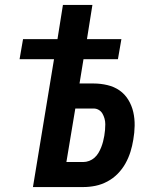

<svg xmlns="http://www.w3.org/2000/svg" viewBox="-20 -755 640 775"><path d="M113 0 198 -516H59L73 -597H212L234 -735H353L331 -597H470L456 -516H317L301 -418H358Q386 -418 413.5 -411.5Q441 -405 462.5 -390Q484 -375 498 -352Q512 -329 518 -302.5Q524 -276 523.5 -247.5Q523 -219 518 -191Q514 -166 506.5 -142Q499 -118 486.5 -95.5Q474 -73 455.5 -54Q437 -35 413.5 -22.5Q390 -10 365.5 -5Q341 0 317 0ZM316 -101Q328 -101 340 -105.5Q352 -110 361.5 -118.5Q371 -127 377.5 -138Q384 -149 388.5 -160.5Q393 -172 396 -183.5Q399 -195 401 -207Q403 -219 404 -230.5Q405 -242 405 -253.5Q405 -265 402 -276Q399 -287 393.5 -296.5Q388 -306 378.5 -311.5Q369 -317 358 -317H284L248 -101Z"/></svg>

Font: Iosevka Extended
Style: Bold Italic
Weight: 700
Width: 7
Italic angle: -9°
Monospace: yes
Designer: Belleve Invis
Foundry: Belleve Invis
Version: Version 32.5.0; ttfautohint (v1.8.4)